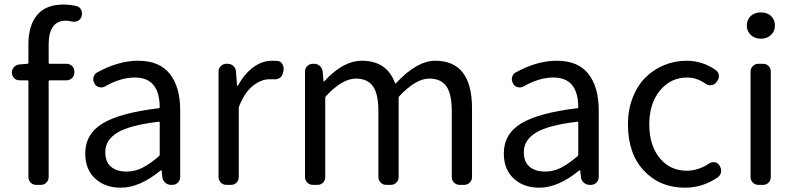

<svg xmlns="http://www.w3.org/2000/svg" viewBox="-20 -829 3568 861"><path d="M323.2 -801.8Q336.9 -798.8 343.8 -785.2Q347.7 -777.3 347.7 -768.6Q347.7 -763.7 346.7 -757.8L345.7 -754.9Q341.8 -742.2 329.6 -735.8Q317.4 -729.5 302.7 -732.4Q288.1 -736.3 275.4 -736.3Q198.2 -736.3 198.2 -628.9V-547.9Q198.2 -543 202.1 -543H278.3Q293 -543 303.2 -532.7Q313.5 -522.5 313.5 -508.8V-503.9Q313.5 -489.3 303.2 -479Q293 -468.8 278.3 -468.8H202.1Q198.2 -468.8 198.2 -464.8V-35.2Q198.2 -20.5 188 -10.3Q177.7 0 163.1 0H141.6Q127 0 117.2 -10.3Q107.4 -20.5 107.4 -35.2V-464.8Q107.4 -468.8 102.5 -468.8H67.4Q52.7 -468.8 43 -479Q33.2 -489.3 33.2 -503.9Q33.2 -517.6 43 -528.3Q52.7 -539.1 67.4 -540L102.5 -543Q107.4 -543 107.4 -547.9V-629.9Q107.4 -714.8 146.5 -761.7Q185.5 -808.6 264.6 -808.6Q293.9 -808.6 323.2 -801.8Z M521.5 12.7Q451.2 12.7 406.7 -28.3Q362.3 -69.3 362.3 -140.6Q362.3 -228.5 440.9 -275.9Q519.5 -323.2 692.4 -343.8Q696.3 -343.8 696.3 -348.6Q695.3 -481.4 585 -481.4Q520.5 -481.4 451.2 -441.4Q438.5 -434.6 424.8 -438Q411.1 -441.4 404.3 -453.1L403.3 -456.1Q395.5 -468.8 399.4 -482.9Q403.3 -497.1 415 -503.9Q510.7 -556.6 599.6 -556.6Q695.3 -556.6 741.7 -497.6Q788.1 -438.5 788.1 -334V-35.2Q788.1 -20.5 777.8 -10.3Q767.6 0 752.9 0H747.1Q732.4 0 721.2 -9.8Q710 -19.5 708 -34.2L705.1 -63.5Q705.1 -65.4 703.6 -65.4Q702.1 -65.4 700.2 -64.5Q606.4 12.7 521.5 12.7ZM547.9 -59.6Q585 -59.6 618.7 -76.7Q652.3 -93.8 693.4 -128.9Q696.3 -131.8 696.3 -136.7V-279.3Q696.3 -283.2 693.4 -283.2Q693.4 -283.2 692.4 -283.2Q561.5 -267.6 506.8 -234.4Q452.1 -201.2 452.1 -147.5Q452.1 -102.5 478 -81.1Q503.9 -59.6 547.9 -59.6Z M995.1 0Q980.5 0 970.2 -10.3Q960 -20.5 960 -35.2V-508.8Q960 -522.5 970.2 -532.7Q980.5 -543 995.1 -543H1001Q1015.6 -543 1026.4 -533.2Q1037.1 -523.4 1038.1 -508.8L1043 -445.3Q1043 -444.3 1044.4 -444.3Q1045.9 -444.3 1046.9 -445.3Q1076.2 -498 1115.7 -527.3Q1155.3 -556.6 1200.2 -556.6Q1214.8 -556.6 1225.6 -555.7Q1240.2 -553.7 1247.1 -540Q1252 -531.2 1252 -520.5Q1252 -515.6 1251 -510.7L1248 -499Q1245.1 -486.3 1233.4 -479Q1221.7 -471.7 1208 -473.6Q1199.2 -473.6 1188.5 -473.6Q1151.4 -473.6 1114.7 -444.8Q1078.1 -416 1052.7 -353.5Q1050.8 -348.6 1050.8 -344.7V-35.2Q1050.8 -20.5 1041 -10.3Q1031.2 0 1016.6 0Z M1382.8 0Q1368.2 0 1357.9 -10.3Q1347.7 -20.5 1347.7 -35.2V-508.8Q1347.7 -522.5 1357.9 -532.7Q1368.2 -543 1382.8 -543H1388.7Q1403.3 -543 1414.1 -533.2Q1424.8 -523.4 1426.8 -508.8L1430.7 -465.8Q1430.7 -463.9 1432.1 -463.9Q1433.6 -463.9 1434.6 -464.8Q1518.6 -556.6 1602.5 -556.6Q1714.8 -556.6 1751 -457Q1752.9 -453.1 1755.9 -456.1Q1849.6 -556.6 1931.6 -556.6Q2096.7 -556.6 2096.7 -343.8V-35.2Q2096.7 -20.5 2086.4 -10.3Q2076.2 0 2062.5 0H2041Q2026.4 0 2016.1 -10.3Q2005.9 -20.5 2005.9 -35.2V-332Q2005.9 -408.2 1981.4 -442.4Q1957 -476.6 1905.3 -476.6Q1844.7 -476.6 1770.5 -397.5Q1767.6 -393.6 1767.6 -389.6V-35.2Q1767.6 -20.5 1757.3 -10.3Q1747.1 0 1733.4 0H1711.9Q1697.3 0 1687 -10.3Q1676.8 -20.5 1676.8 -35.2V-332Q1676.8 -408.2 1652.3 -442.4Q1627.9 -476.6 1576.2 -476.6Q1514.6 -476.6 1441.4 -397.5Q1438.5 -393.6 1438.5 -389.6V-35.2Q1438.5 -20.5 1428.7 -10.3Q1418.9 0 1404.3 0Z M2398.4 12.7Q2328.1 12.7 2283.7 -28.3Q2239.3 -69.3 2239.3 -140.6Q2239.3 -228.5 2317.9 -275.9Q2396.5 -323.2 2569.3 -343.8Q2573.2 -343.8 2573.2 -348.6Q2572.3 -481.4 2461.9 -481.4Q2397.5 -481.4 2328.1 -441.4Q2315.4 -434.6 2301.8 -438Q2288.1 -441.4 2281.2 -453.1L2280.3 -456.1Q2272.5 -468.8 2276.4 -482.9Q2280.3 -497.1 2292 -503.9Q2387.7 -556.6 2476.6 -556.6Q2572.3 -556.6 2618.7 -497.6Q2665 -438.5 2665 -334V-35.2Q2665 -20.5 2654.8 -10.3Q2644.5 0 2629.9 0H2624Q2609.4 0 2598.1 -9.8Q2586.9 -19.5 2585 -34.2L2582 -63.5Q2582 -65.4 2580.6 -65.4Q2579.1 -65.4 2577.1 -64.5Q2483.4 12.7 2398.4 12.7ZM2424.8 -59.6Q2461.9 -59.6 2495.6 -76.7Q2529.3 -93.8 2570.3 -128.9Q2573.2 -131.8 2573.2 -136.7V-279.3Q2573.2 -283.2 2570.3 -283.2Q2570.3 -283.2 2569.3 -283.2Q2438.5 -267.6 2383.8 -234.4Q2329.1 -201.2 2329.1 -147.5Q2329.1 -102.5 2355 -81.1Q2380.9 -59.6 2424.8 -59.6Z M3050.8 12.7Q2939.5 12.7 2867.7 -63.5Q2795.9 -139.6 2795.9 -271.5Q2795.9 -336.9 2817.4 -391.6Q2838.9 -446.3 2875 -481.9Q2911.1 -517.6 2958.5 -537.1Q3005.9 -556.6 3058.6 -556.6Q3129.9 -556.6 3190.4 -514.6Q3202.1 -505.9 3203.6 -491.2Q3205.1 -476.6 3196.3 -465.8L3191.4 -459Q3182.6 -448.2 3168.5 -446.8Q3154.3 -445.3 3143.6 -454.1Q3103.5 -481.4 3061.5 -481.4Q2987.3 -481.4 2939.5 -422.9Q2891.6 -364.3 2891.6 -271.5Q2891.6 -177.7 2938 -120.6Q2984.4 -63.5 3059.6 -63.5Q3111.3 -63.5 3160.2 -95.7Q3170.9 -103.5 3184.6 -101.6Q3198.2 -99.6 3206.1 -87.9L3207 -85Q3213.9 -75.2 3213.9 -64.5Q3213.9 -60.5 3213.9 -57.6Q3210.9 -43 3199.2 -34.2Q3131.8 12.7 3050.8 12.7Z M3380.9 0Q3366.2 0 3356 -10.3Q3345.7 -20.5 3345.7 -35.2V-508.8Q3345.7 -522.5 3356 -532.7Q3366.2 -543 3380.9 -543H3402.3Q3417 -543 3426.8 -532.7Q3436.5 -522.5 3436.5 -508.8V-35.2Q3436.5 -20.5 3426.8 -10.3Q3417 0 3402.3 0ZM3329.1 -713.9Q3329.1 -741.2 3346.7 -757.3Q3364.3 -773.4 3392.1 -773.4Q3419.9 -773.4 3437.5 -757.3Q3455.1 -741.2 3455.1 -713.9Q3455.1 -688.5 3437 -671.9Q3418.9 -655.3 3392.1 -655.3Q3365.2 -655.3 3347.2 -671.9Q3329.1 -688.5 3329.1 -713.9Z"/></svg>

Font: Gen Jyuu GothicL Regular
Style: Regular
Weight: 400
Designer: [Source Han Sans]
Ryoko NISHIZUKA  (kana & ideographs); Paul D. Hunt (Latin, Greek & Cyrillic); Wenlong ZHANG  (bopomofo
Version: Version 1.002.20150607